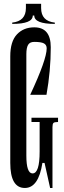

<svg xmlns="http://www.w3.org/2000/svg" viewBox="-20 -964 332 996"><path d="M222.2 -713.3Q222.2 -731.1 207.8 -738.9Q193.3 -746.7 157.8 -746.7Q134.4 -746.7 125.6 -731.1Q116.7 -715.6 116.7 -683.3V-156.7Q116.7 -64.4 148.9 -64.4Q185.6 -64.4 185.6 -177.8V-353.3L280 -331.1Q262.2 -331.1 257.2 -326.1Q252.2 -321.1 252.2 -304.4V11.1H240L211.1 -118.9H200Q180 11.1 108.9 11.1Q33.3 11.1 33.3 -118.9V-672.2Q33.3 -748.9 67.8 -785.6Q102.2 -822.2 157.8 -822.2Q243.3 -822.2 243.3 -718.9Q243.3 -596.7 221.1 -472.2H136.7Q222.2 -655.6 222.2 -713.3ZM281.1 -331.1H143.3V-353.3H281.1ZM146.7 -883.3H157.8Q157.8 -840 264.4 -840V-846.7Q193.3 -854.4 193.3 -922.2V-944.4H144.4ZM150 -883.3H161.1L163.3 -944.4H114.4V-922.2Q114.4 -854.4 43.3 -846.7V-840Q150 -840 150 -883.3Z"/></svg>

Font: Le Murmure
Style: Regular
Weight: 600
Width: 2
Designer: Jeremy Landes, Alexander Slobzheninov (Cyrillic)
Foundry: Velvetyne Type Foundry
Version: Version 1.0